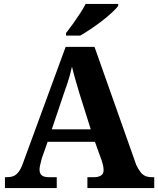

<svg xmlns="http://www.w3.org/2000/svg" viewBox="-20 -951 800 971"><path d="M5 0V-55H16Q34 -55 48 -60.5Q62 -66 74 -81.5Q86 -97 97 -128L312 -714H458L669 -117Q679 -96 690 -81.5Q701 -67 715 -61Q729 -55 747 -55H760V0H422V-55H457Q476 -55 490 -63Q504 -71 504 -92Q504 -100 502.5 -108Q501 -116 499 -123.5Q497 -131 495 -137L460 -234H221L192 -152Q190 -143 187 -132.5Q184 -122 182 -111.5Q180 -101 180 -93Q180 -74 191 -64.5Q202 -55 227 -55H267V0ZM242 -297H439L381 -481Q372 -512 362 -546Q352 -580 344 -614Q339 -591 333 -569.5Q327 -548 320 -527Q313 -506 305 -484ZM314 -784Q329.2 -803 347.9 -829Q366.5 -855 384.2 -882Q401.9 -909 413 -931H578V-921Q568 -908 546.7 -888Q525.5 -868 496.9 -846Q468.3 -824 439.3 -804.5Q410.2 -785 386 -771H314Z"/></svg>

Font: Noto Serif Hentaigana EL
Style: Regular
Weight: 400
Designer: Kazuhiro Yamada
Foundry: nipponia
Version: Version 1.000